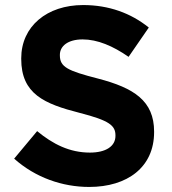

<svg xmlns="http://www.w3.org/2000/svg" viewBox="-20 -730 680 760"><path d="M333 10C484 10 590 -68 590 -207V-209C590 -331 510 -382 368 -419C247 -450 217 -465 217 -511V-513C217 -547 248 -574 307 -574C366 -574 427 -548 489 -505L569 -621C498 -678 411 -710 309 -710C166 -710 64 -626 64 -499V-497C64 -358 155 -319 296 -283C413 -253 437 -233 437 -194V-192C437 -151 399 -126 336 -126C256 -126 190 -159 127 -211L36 -102C120 -27 227 10 333 10Z"/></svg>

Font: Mission
Style: Bold
Weight: 700
Version: Version 1.000;FEAKit 1.0